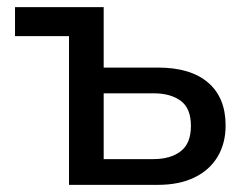

<svg xmlns="http://www.w3.org/2000/svg" viewBox="-20 -517 706 537"><path d="M173 0V-416H22V-497H270V-328H422Q513 -328 562 -286Q611 -244 611 -166Q611 -116 588.5 -78.5Q566 -41 523.5 -20.5Q481 0 422 0ZM270 -72H409Q457 -72 485.5 -94Q514 -116 514 -165Q514 -214 485.5 -235Q457 -256 410 -256H270Z"/></svg>

Font: Nunito Sans 7pt SemiCondensed Medium
Style: Regular
Weight: 500
Width: 4
Designer: Vernon Adams
Foundry: Vernon Adams
Version: Version 3.101;gftools[0.9.27]